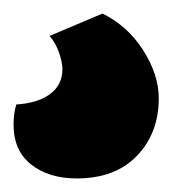

<svg xmlns="http://www.w3.org/2000/svg" viewBox="-40 -58 255 283"><path d="M111 -38Q148 -20 171 16Q194 52 194 87Q194 138 162 171.5Q130 205 73 205Q32 205 6 184.5Q-20 164 -20 126Q-20 109 -16 96Q16 94 34 80.5Q52 67 52 44Q52 34 47 19.5Q42 5 33 -5Z"/></svg>

Font: Baloo
Style: Regular
Weight: 400
Designer: Sarang Kulkarni and Ek Type
Foundry: Ek Type
Version: Version 1.443;PS 1.000;hotconv 16.6.51;makeotf.lib2.5.65220;